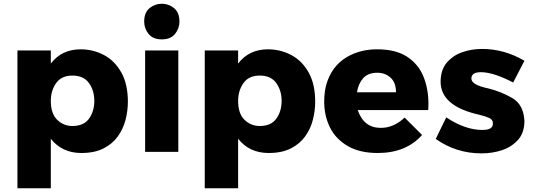

<svg xmlns="http://www.w3.org/2000/svg" viewBox="-20 -810 2845 1024"><path d="M251 194H73V-541H251V-471Q309 -547 410 -547Q476.5 -547 534.5 -516.5Q592.5 -486 628.5 -421Q662 -359 662 -268Q662 -219 649.5 -170.5Q637 -122 608.2 -82.2Q579.5 -42.5 531.8 -18.2Q484 6 414 6Q311 6 251 -70ZM366 -138Q427 -138 455 -177.5Q483 -217 483 -272Q483 -327 454.5 -367Q426 -407 366 -407Q308 -407 279.5 -367Q251 -327 251 -272Q251 -204 285 -171Q319 -138 366 -138Z M843 -600Q796 -600 772.5 -629Q749 -658 749 -695Q749 -743 777.5 -766.5Q806 -790 843 -790Q880 -790 908.5 -766.5Q937 -743 937 -695Q937 -658 913.5 -629Q890 -600 843 -600ZM931 0H754V-541H931Z M1250 194H1072V-541H1250V-471Q1308 -547 1409 -547Q1475.5 -547 1533.5 -516.5Q1591.5 -486 1627.5 -421Q1661 -359 1661 -268Q1661 -219 1648.5 -170.5Q1636 -122 1607.2 -82.2Q1578.5 -42.5 1530.8 -18.2Q1483 6 1413 6Q1310 6 1250 -70ZM1365 -138Q1426 -138 1454 -177.5Q1482 -217 1482 -272Q1482 -327 1453.5 -367Q1425 -407 1365 -407Q1307 -407 1278.5 -367Q1250 -327 1250 -272Q1250 -204 1284 -171Q1318 -138 1365 -138Z M1995 6Q1900 6 1836.5 -30Q1770 -68.5 1739.5 -131Q1709 -193.5 1709 -268Q1709 -331 1726.8 -379.2Q1744.5 -427.5 1775.5 -461.5Q1806.5 -495.5 1848 -515.5Q1912 -547 1991 -547Q2088 -547 2148 -509.5Q2210 -470 2237.5 -403.8Q2265 -337.5 2265 -256L2264 -223H1888Q1920 -128 2011 -128Q2080 -128 2138 -183L2231 -90Q2145 6 1995 6ZM2092 -318Q2092 -369.5 2063 -395.8Q2034 -422 1992 -422Q1943 -422 1917 -393Q1891 -364 1884 -318Z M2548 8Q2413 8 2304 -69L2360 -184Q2461 -117 2552 -117Q2582 -117 2595.5 -125.5Q2609 -134 2609 -152Q2609 -172 2589 -181Q2569 -190 2536 -198Q2330 -244 2330 -374Q2330 -434 2360 -472.5Q2394 -513.5 2444.2 -531.2Q2494.5 -549 2552 -549Q2669 -549 2777 -486L2717 -370Q2611 -425 2545 -425Q2494 -425 2494 -391Q2494 -357 2586 -338Q2654 -321 2713 -286.5Q2772 -252 2777 -166Q2777 -105 2745.5 -67Q2710 -26.5 2658 -9.2Q2606 8 2548 8Z"/></svg>

Font: Argentum Novus
Style: Bold
Weight: 700
Designer: Julieta Ulanovsky (font) & Cristiano Sobral (main changes)
Foundry: Julieta Ulanovsky (font) & Cristiano Sobral (main changes)
Version: Version 3.00;November 27, 2020;FontCreator 13.0.0.2655 64-bi